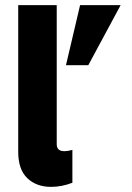

<svg xmlns="http://www.w3.org/2000/svg" viewBox="-20 -717 513 748"><path d="M51 -125V-697H201V-155Q201 -128 231 -128Q243.5 -128 262 -133V-5Q220.5 11 179 11Q121.5 11 86.2 -23Q51 -57 51 -125ZM292 -697H450L324 -463H237Z"/></svg>

Font: HK Grotesk Black
Style: Regular
Weight: 900
Designer: Alfredo Marco Pradil
Foundry: Hanken Design Co.
Version: Version 3.001